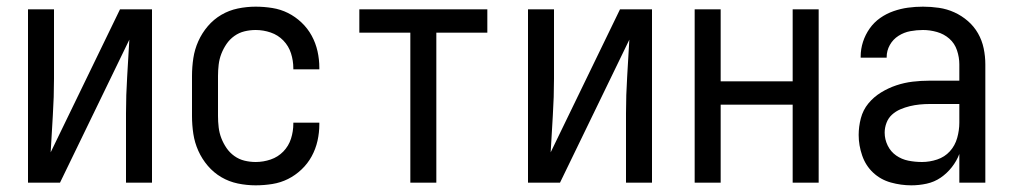

<svg xmlns="http://www.w3.org/2000/svg" viewBox="-20 -548 3040 576"><path d="M64 0V-520H142V-312Q142 -257 138.5 -202Q135 -147 132 -91L340 -520H436V0H358V-208Q358 -263 361.5 -318Q365 -373 368 -429L160 0Z M747 8Q720 8 693.5 2.5Q667 -3 644 -16.5Q621 -30 603.5 -50.5Q586 -71 575 -95.5Q564 -120 560 -146.5Q556 -173 556 -200V-320Q556 -347 560 -373.5Q564 -400 575 -424.5Q586 -449 603.5 -469.5Q621 -490 644 -503.5Q667 -517 693.5 -522.5Q720 -528 747 -528Q772 -528 797 -524Q822 -520 844 -509Q866 -498 884.5 -480.5Q903 -463 915 -441Q927 -419 932.5 -394.5Q938 -370 938 -345V-340H860V-343Q860 -366 853 -388Q846 -410 830 -426.5Q814 -443 792 -450.5Q770 -458 747 -458Q730 -458 713.5 -454Q697 -450 683 -440Q669 -430 659.5 -416Q650 -402 644 -386.5Q638 -371 636 -354Q634 -337 634 -320V-200Q634 -183 636 -166Q638 -149 644 -133.5Q650 -118 659.5 -104Q669 -90 683 -80Q697 -70 713.5 -66Q730 -62 747 -62Q770 -62 792 -69.5Q814 -77 830 -93.5Q846 -110 853 -132Q860 -154 860 -177V-180H938V-175Q938 -150 932.5 -125.5Q927 -101 915 -79Q903 -57 884.5 -39.5Q866 -22 844 -11Q822 0 797 4Q772 8 747 8Z M1211 0V-450H1058V-520H1442V-450H1289V0Z M1564 0V-520H1642V-312Q1642 -257 1638.5 -202Q1635 -147 1632 -91L1840 -520H1936V0H1858V-208Q1858 -263 1861.5 -318Q1865 -373 1868 -429L1660 0Z M2064 0V-520H2142V-304H2358V-520H2436V0H2358V-234H2142V0Z M2714 8Q2683 8 2652.5 -0.5Q2622 -9 2599.5 -30Q2577 -51 2566.5 -81.5Q2556 -112 2556 -143Q2556 -168 2562.5 -193Q2569 -218 2585 -237.5Q2601 -257 2623 -270.5Q2645 -284 2669 -292Q2693 -300 2718 -303Q2743 -306 2769 -306H2858V-355Q2858 -376 2851 -397Q2844 -418 2828 -432Q2812 -446 2791 -452Q2770 -458 2749 -458Q2730 -458 2711 -454.5Q2692 -451 2675.5 -440.5Q2659 -430 2649.5 -413Q2640 -396 2640 -377V-375H2562V-378Q2562 -401 2569 -422.5Q2576 -444 2589 -462.5Q2602 -481 2620.5 -494Q2639 -507 2660.5 -514.5Q2682 -522 2704 -525Q2726 -528 2749 -528Q2773 -528 2797 -524.5Q2821 -521 2843 -511Q2865 -501 2883.5 -485Q2902 -469 2914 -448Q2926 -427 2931 -403Q2936 -379 2936 -355V0H2858V-86Q2850 -65 2835.5 -46.5Q2821 -28 2802 -15Q2783 -2 2760 3Q2737 8 2714 8ZM2746 -62Q2769 -62 2791.5 -69.5Q2814 -77 2829.5 -94Q2845 -111 2851.5 -134Q2858 -157 2858 -180V-236H2769Q2754 -236 2739 -234.5Q2724 -233 2709.5 -229.5Q2695 -226 2681 -220Q2667 -214 2656 -204Q2645 -194 2639.5 -179.5Q2634 -165 2634 -150Q2634 -130 2643 -111.5Q2652 -93 2668.5 -81.5Q2685 -70 2705 -66Q2725 -62 2746 -62Z"/></svg>

Font: Iosevka Term Curly
Style: Regular
Weight: 400
Designer: Belleve Invis
Foundry: Belleve Invis
Version: Version 32.3.0